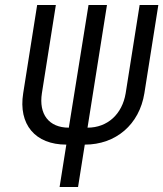

<svg xmlns="http://www.w3.org/2000/svg" viewBox="-20 -750 655 770"><path d="M219 0H293L320 -170C445 -170 539 -251 559 -376L615 -730H540L484 -376C470 -292 411 -238 331 -238L409 -730H335L256 -238C176 -238 135 -292 148 -376L204 -730H129L73 -376C53 -251 121 -170 246 -170Z"/></svg>

Font: JetBrains Mono Light
Style: Italic
Weight: 336
Italic angle: -9°
Monospace: yes
Designer: Philipp Nurullin, Konstantin Bulenkov
Foundry: JetBrains
Version: Version 2.305